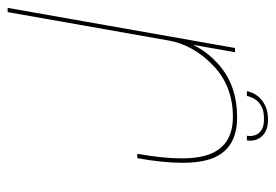

<svg xmlns="http://www.w3.org/2000/svg" viewBox="-133 -589 718 500"><g transform="rotate(90 226.0 -339.0)"><path d="M376.5 -337.5H388Q412.5 -476 386.8 -536.8Q361 -597.5 281.5 -597.5Q198 -597.5 143.5 -549Q89 -500.5 77.5 -434.5L81.5 -419.5Q93 -483.5 146.5 -535Q200 -586.5 280.5 -586.5Q352 -586.5 376.2 -529.5Q400.5 -472.5 376.5 -337.5ZM-3.5 0H7.5L89 -461.5L112 -592H101ZM288 -678Q265.5 -678 250 -670.2Q234.5 -662.5 225.2 -649.8Q216 -637 213.5 -623H226Q228 -634 234.5 -644.2Q241 -654.5 253.2 -661Q265.5 -667.5 286 -667.5Q304.5 -667.5 314.5 -661Q324.5 -654.5 328 -644.2Q331.5 -634 329.5 -623H341.5Q344 -637 338.8 -649.8Q333.5 -662.5 320.8 -670.2Q308 -678 288 -678Z"/></g></svg>

Font: Anybody Thin
Style: Italic
Weight: 100
Italic angle: -10°
Designer: Tyler Finck
Foundry: Etcetera Type Company
Version: Version 1.114;gftools[0.9.25]